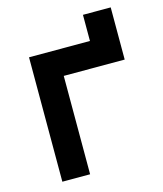

<svg xmlns="http://www.w3.org/2000/svg" viewBox="-101 -729 682 805"><g transform="rotate(-15 240.0 -327.0)"><path d="M70 0H190.5V-427H455V-653.5H334.5V-540H70Z"/></g></svg>

Font: Manrope
Style: Bold
Weight: 700
Designer: Mikhail Sharanda
Foundry: Mikhail Sharanda
Version: Version 4.505;FEAKit 1.0